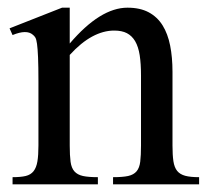

<svg xmlns="http://www.w3.org/2000/svg" viewBox="-20 -480 540 500"><path d="M274.4 0V-18.6Q299.3 -18.6 313.7 -21.7Q328.1 -24.9 335.7 -33.9Q343.3 -43 345.2 -59.1Q347.2 -75.2 347.2 -101.1V-283.7Q347.2 -314 343.8 -336.2Q340.3 -358.4 332 -372.6Q323.7 -386.7 310.5 -393.6Q297.4 -400.4 277.3 -400.4Q249 -400.4 220 -384.8Q190.9 -369.1 161.6 -336.9V-101.1Q161.6 -74.7 163.8 -58.6Q166 -42.5 173.8 -33.7Q181.6 -24.9 196 -21.7Q210.4 -18.6 234.9 -18.6V0H12.7V-18.6Q33.7 -18.6 46.9 -21.7Q60.1 -24.9 67.4 -34.2Q74.7 -43.5 77.4 -59.6Q80.1 -75.7 80.1 -101.1V-267.6Q80.1 -307.6 79.1 -330.6Q78.1 -353.5 76.4 -365.7Q74.7 -377.9 72 -382.3Q69.3 -386.7 65.4 -389.6Q49.3 -403.8 12.7 -388.7L4.9 -406.2L141.6 -460H161.6V-366.7Q241.2 -460 312 -460Q344.7 -460 367.2 -448Q389.6 -436 403.3 -414.1Q417 -392.1 423.1 -361.3Q429.2 -330.6 429.2 -293V-101.1Q429.2 -76.2 431.6 -60.1Q434.1 -43.9 441.4 -34.9Q448.7 -25.9 462.4 -22.2Q476.1 -18.6 498.5 -18.6V0Z"/></svg>

Font: Campania
Style: Regular
Weight: 400
Version: Version 2.009